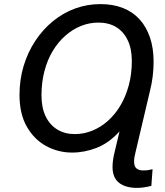

<svg xmlns="http://www.w3.org/2000/svg" viewBox="-20 -728 802 935"><path d="M648 187Q591 187 559.5 162Q528 137 528 85Q528 69 530.5 51Q533 33 538 13L562 -88Q510 -31 450.5 -8Q391 15 331 15Q264 15 205.5 -16.5Q147 -48 111 -110.5Q75 -173 75 -266Q75 -340 95 -406.5Q115 -473 151.5 -528.5Q188 -584 237.5 -624.5Q287 -665 345.5 -686.5Q404 -708 469 -708Q531 -708 579 -689Q627 -670 660 -633.5Q693 -597 710.5 -545Q728 -493 728 -428Q728 -391 723.5 -355Q719 -319 710 -284L640 13Q633 39 633 58Q633 83 645 92.5Q657 102 676 102Q692 102 701 100.5Q710 99 723 96L717 177Q699 182 680.5 184.5Q662 187 648 187ZM344 -75Q388 -75 429 -91.5Q470 -108 505 -139Q540 -170 566 -213.5Q592 -257 607 -312Q622 -367 622 -431Q622 -491 601.5 -533Q581 -575 545 -596.5Q509 -618 459 -618Q415 -618 374 -601.5Q333 -585 298 -554Q263 -523 237 -480Q211 -437 196.5 -382Q182 -327 182 -264Q182 -203 202.5 -161Q223 -119 259.5 -97Q296 -75 344 -75Z"/></svg>

Font: Ubuntu Sans Medium
Style: Italic
Weight: 500
Italic angle: -13.5°
Designer: Dalton Maag Ltd
Foundry: Dalton Maag Ltd
Version: Version 1.006